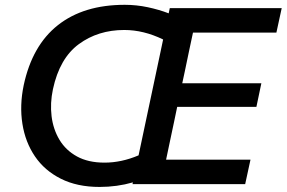

<svg xmlns="http://www.w3.org/2000/svg" viewBox="-20 -746 1162 778"><path d="M383.5 11.5Q292.5 11.5 226.5 -21.8Q160.5 -55 121.5 -112.5Q82.5 -170 70.8 -244.2Q59 -318.5 76 -400.5Q110.5 -562 214.8 -644.2Q319 -726.5 485.5 -726.5Q532.5 -726.5 578.5 -716.8Q624.5 -707 663.5 -692Q665.5 -702.5 668 -713H1121.5L1100 -614H762Q754 -577 746 -539Q738 -501 729 -457.5L718.5 -408.5H1039L1019 -313H698L685.5 -253Q676.5 -210 668.5 -172.8Q660.5 -135.5 653 -99H995L973.5 0H517Q517.5 -3.5 518.5 -7Q454 11.5 383.5 11.5ZM194.5 -384.5Q182.5 -328 189 -275Q195.5 -222 221 -179.5Q246.5 -137 292 -112Q337.5 -87 403.5 -87Q472 -87 541.5 -116.5Q547.5 -144 553.5 -173Q559.5 -202 566.5 -234.5L617 -472.5Q623.5 -503.5 629.5 -531.5Q635.5 -559.5 641 -586Q562 -624.5 483.5 -624.5Q377.5 -624.5 299.5 -567.2Q221.5 -510 194.5 -384.5Z"/></svg>

Font: Commissioner Medium
Style: Italic
Weight: 500
Italic angle: -12°
Designer: Kostas Bartsokas
Foundry: Kostas Bartsokas
Version: Version 1.000; ttfautohint (v1.8.3)